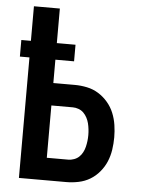

<svg xmlns="http://www.w3.org/2000/svg" viewBox="-53 -777 605 819"><g transform="rotate(5 250.0 -367.5)"><path d="M59 0V-516H18V-587H59V-735H170V-587H250V-516H170V-416H262Q288 -416 314.5 -410.5Q341 -405 363.5 -391Q386 -377 403.5 -356.5Q421 -336 431 -311.5Q441 -287 445 -260.5Q449 -234 449 -208Q449 -181 445 -154.5Q441 -128 431 -104Q421 -80 403.5 -59Q386 -38 363.5 -24.5Q341 -11 314.5 -5.5Q288 0 262 0ZM170 -96H262Q274 -96 286.5 -100.5Q299 -105 308 -113.5Q317 -122 323 -133.5Q329 -145 332 -157.5Q335 -170 336.5 -182.5Q338 -195 338 -208Q338 -220 336.5 -233Q335 -246 332 -258Q329 -270 323 -281.5Q317 -293 308 -302Q299 -311 286.5 -315.5Q274 -320 262 -320H170Z"/></g></svg>

Font: Zed Mono
Style: Bold
Weight: 700
Monospace: yes
Designer: Belleve Invis
Foundry: Belleve Invis
Version: Version 1.0.0; ttfautohint (v1.8.4)